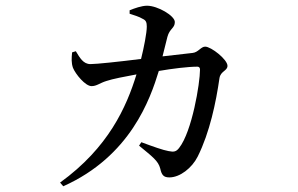

<svg xmlns="http://www.w3.org/2000/svg" viewBox="-20 -591 1040 671"><path d="M572 29C609 29 651 -4 671 -44C713 -128 735 -234 747 -318C751 -343 775 -343 775 -361C775 -383 718 -428 697 -428C682 -428 673 -408 653 -406L548 -394L565 -462C573 -492 591 -492 591 -514C591 -536 531 -571 494 -571C475 -571 450 -562 433 -555V-543C448 -538 466 -533 479 -525C490 -520 493 -513 493 -498C493 -476 483 -425 473 -385C393 -375 317 -367 296 -367C271 -367 259 -389 245 -412L232 -408C230 -388 229 -371 235 -354C244 -332 278 -290 300 -290C318 -290 329 -301 352 -308C372 -315 419 -324 457 -331C422 -217 359 -75 190 47L201 60C436 -45 505 -245 535 -343C581 -351 637 -358 670 -358C676 -358 679 -354 679 -348C679 -300 651 -131 606 -74C596 -61 588 -59 569 -63C551 -66 514 -79 474 -94L466 -82C513 -43 533 -29 540 -2C545 21 552 29 572 29Z"/></svg>

Font: Source Han Serif SC Medium
Style: Regular
Weight: 500
Designer: Ryoko NISHIZUKA 西塚涼子 (kana & ideographs); Frank Grießhammer (Latin, Greek & Cyrillic); Wenlong ZHANG 张文龙 (bopomofo); San
Foundry: Adobe
Version: Version 2.003;hotconv 1.1.1;makeotfexe 2.6.0